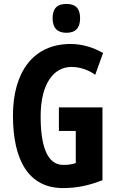

<svg xmlns="http://www.w3.org/2000/svg" viewBox="-20 -948 603 978"><path d="M318 -928C270 -928 248 -904 248 -855C248 -806 272 -781 318 -781C365 -781 388 -806 388 -855C388 -903 367 -928 318 -928ZM280 -401V-281H366V-117C343 -111 332 -108 302 -108C217 -108 187 -212 187 -355C187 -524 255 -607 344 -607C387 -607 431 -592 465 -567L505 -678C457 -706 399 -724 340 -724C150 -724 46 -582 46 -359C46 -133 125 10 301 10C375 10 434 -4 502 -30V-401Z"/></svg>

Font: Noto Sans Malayalam ExtraCondensed
Style: Bold
Weight: 700
Width: 2
Designer: Jelle Bosma - Monotype Design Team
Foundry: Monotype Imaging Inc.
Version: Version 2.104